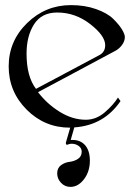

<svg xmlns="http://www.w3.org/2000/svg" viewBox="-20 -500 522 752"><path d="M204 -451Q143 -451 113.5 -405Q84 -359 84 -290Q84 -200 121 -152L369 -284Q392 -296 392 -323Q392 -360 333.5 -405.5Q275 -451 204 -451ZM442 -118 452 -104Q387 -9 271 -1L257 48H263Q296 48 314 69.5Q332 91 332 129Q332 172 309 202Q286 232 256 232Q234 232 219 216Q204 200 204 179Q204 158 219 147Q234 136 252 134Q270 132 285 122.5Q300 113 300 94Q300 80 288 71.5Q276 63 261 63Q254 63 249 65Q244 67 243 67Q238 67 238 61Q238 57 239 55L255 0H254Q155 0 84.5 -70.5Q14 -141 14 -240Q14 -339 86 -409.5Q158 -480 258 -480Q312 -480 356 -464.5Q400 -449 423 -426.5Q446 -404 457.5 -385Q469 -366 469 -355Q469 -339 458 -324Q447 -309 432 -301L129 -139Q164 -93 214 -62Q264 -31 316 -31Q357 -31 391 -60.5Q425 -90 442 -118Z"/></svg>

Font: kawoszeh
Style: Medium
Weight: 500
Version: Version 000.030